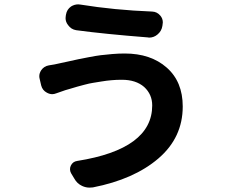

<svg xmlns="http://www.w3.org/2000/svg" viewBox="-20 -815 1040 885"><path d="M681.6 -329.1Q681.6 -379.9 644.5 -414.1Q606.4 -447.3 542 -447.3Q540 -447.3 539.1 -447.3Q516.6 -447.3 494.1 -445.3Q471.7 -443.4 448.2 -439.5Q424.8 -435.5 408.7 -433.1Q392.6 -430.7 368.7 -424.3Q344.7 -418 335.9 -415.5Q327.1 -413.1 304.7 -406.2Q282.2 -399.4 281.2 -399.4Q265.6 -394.5 239.3 -384.8Q229.5 -380.9 220.7 -380.9Q209 -380.9 196.3 -387.7Q175.8 -398.4 169.9 -420.9L163.1 -450.2Q161.1 -457 161.1 -463.9Q161.1 -477.5 169.9 -491.2Q182.6 -509.8 205.1 -513.7Q232.4 -517.6 255.9 -523.4Q262.7 -524.4 294.4 -531.7Q326.2 -539.1 341.3 -542Q356.4 -544.9 388.7 -551.3Q420.9 -557.6 443.8 -560.5Q466.8 -563.5 497.1 -565.9Q527.3 -568.4 554.7 -568.4Q674.8 -568.4 748.5 -503.4Q822.3 -438.5 822.3 -324.2Q822.3 -180.7 710 -84.5Q597.7 11.7 408.2 48.8Q400.4 49.8 392.6 49.8Q375 49.8 358.4 42Q335 31.2 322.3 7.8L307.6 -16.6Q302.7 -25.4 302.7 -35.2Q302.7 -43.9 306.6 -51.8Q315.4 -70.3 335.9 -73.2Q681.6 -127.9 681.6 -329.1ZM331.1 -675.8Q307.6 -679.7 293.9 -699.2Q282.2 -713.9 282.2 -731.4Q282.2 -736.3 283.2 -742.2L284.2 -748Q288.1 -771.5 307.6 -785.2Q323.2 -794.9 340.8 -794.9Q345.7 -794.9 350.6 -793.9Q506.8 -768.6 681.6 -761.7Q704.1 -760.7 718.8 -743.2Q730.5 -729.5 730.5 -711.9Q730.5 -708 729.5 -703.1L728.5 -695.3Q724.6 -670.9 705.1 -655.3Q688.5 -641.6 667 -641.6Q664.1 -641.6 661.1 -642.6Q461.9 -658.2 331.1 -675.8Z"/></svg>

Font: Gen Jyuu Gothic Monospace Bold
Style: Bold
Weight: 700
Designer: [Source Han Sans]
Ryoko NISHIZUKA  (kana & ideographs); Paul D. Hunt (Latin, Greek & Cyrillic); Wenlong ZHANG  (bopomofo
Version: Version 1.002.20150607